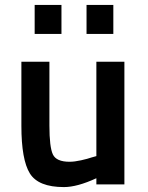

<svg xmlns="http://www.w3.org/2000/svg" viewBox="-20 -750 600 781"><path d="M372 -499H486V0H372V-25Q294 11 240 11Q136 11 101.5 -44.5Q67 -100 67 -238V-499H181V-239Q181 -152 195 -122Q209 -92 263 -92Q283 -92 310 -98Q337 -104 354 -110L372 -115ZM121 -612V-730H230V-612ZM332 -612V-730H441V-612Z"/></svg>

Font: TitilliumText22L Rg
Style: Bold
Weight: 700
Designer: Campivisivi
Foundry: Campivisivi
Version: 1.000